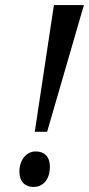

<svg xmlns="http://www.w3.org/2000/svg" viewBox="-20 -734 353 762"><path d="M118 -211H167L313 -714H194ZM113 8C144 8 178 -14 178 -73C178 -113 155 -133 122 -133C84 -133 57 -99 57 -52C57 -13 80 8 113 8Z"/></svg>

Font: Noto Serif Tamil ExtraCondensed Medium
Style: Italic
Weight: 500
Width: 2
Italic angle: -12°
Designer: Indian Type Foundry, Tom Grace, and the Monotype Design Team
Foundry: Monotype Imaging Inc.
Version: Version 2.003